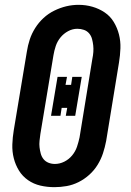

<svg xmlns="http://www.w3.org/2000/svg" viewBox="-20 -766 540 794"><path d="M205 8Q175 8 147 1.5Q119 -5 96 -21Q73 -37 58.5 -60.5Q44 -84 37 -111.5Q30 -139 31 -168.5Q32 -198 37 -228L91 -552Q95 -578 103 -602.5Q111 -627 125.5 -650Q140 -673 160 -691.5Q180 -710 204.5 -722Q229 -734 254 -740Q279 -746 305 -746Q335 -746 362.5 -738Q390 -730 413 -714.5Q436 -699 450.5 -675Q465 -651 472 -623.5Q479 -596 478 -566.5Q477 -537 472 -507L419 -183Q414 -157 406 -132.5Q398 -108 384 -85Q370 -62 349.5 -43.5Q329 -25 305 -13Q281 -1 255.5 3.5Q230 8 205 8ZM207 -88Q227 -88 246 -97.5Q265 -107 278.5 -123.5Q292 -140 298.5 -159.5Q305 -179 309 -198L362 -523Q365 -537 366 -551Q367 -565 365.5 -578.5Q364 -592 360.5 -605Q357 -618 348.5 -628Q340 -638 327 -642.5Q314 -647 300 -647Q280 -647 261.5 -637Q243 -627 230 -611Q217 -595 210.5 -575.5Q204 -556 201 -537L147 -212Q145 -198 143.5 -184Q142 -170 143.5 -157Q145 -144 148.5 -131Q152 -118 160 -108Q168 -98 180.5 -93Q193 -88 207 -88ZM191 -287 218 -448H257L251 -415H274L279 -448H318L291 -287H252L258 -320H235L230 -287Z"/></svg>

Font: Iosevka Curly Slab Oblique
Style: Bold
Weight: 700
Italic angle: -9°
Monospace: yes
Designer: Belleve Invis
Foundry: Belleve Invis
Version: Version 11.1.0; ttfautohint (v1.8.3)